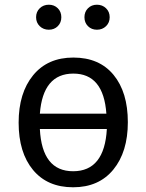

<svg xmlns="http://www.w3.org/2000/svg" viewBox="-20 -782 621 814"><path d="M290 -56Q423 -56 433 -235H149Q158 -56 290 -56ZM291 -470Q162 -470 149 -300H431Q419 -470 291 -470ZM291 -538Q401 -538 461.5 -464.5Q522 -391 522 -264Q522 -138 460.5 -63Q399 12 290 12Q181 12 120 -61.5Q59 -135 59 -262Q59 -388 120.5 -463Q182 -538 291 -538ZM429.5 -671Q414 -656 391 -656Q368 -656 353 -671Q338 -686 338 -709Q338 -732 353 -747Q368 -762 391 -762Q414 -762 429.5 -747Q445 -732 445 -709Q445 -686 429.5 -671ZM225 -671Q210 -656 187 -656Q164 -656 148.5 -671Q133 -686 133 -709Q133 -732 148.5 -747Q164 -762 187 -762Q210 -762 225 -747Q240 -732 240 -709Q240 -686 225 -671Z"/></svg>

Font: FiraSans
Style: Regular
Weight: 350
Designer: Carrois Corporate & Edenspiekermann AG
Foundry: Carrois Corporate GbR & Edenspiekermann AG
Version: Version 3.106;PS 003.106;hotconv 1.0.70;makeotf.lib2.5.58329